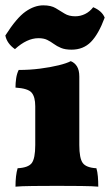

<svg xmlns="http://www.w3.org/2000/svg" viewBox="-25 -696 420 719"><path d="M33 3Q33 -18 35 -35.5Q37 -53 41 -66Q81 -68 94 -85.5Q107 -103 107 -153V-298Q107 -333 93.5 -349Q80 -365 33 -368Q33 -385 35.5 -402.5Q38 -420 45 -434Q86 -434 125 -439Q164 -444 194.5 -451.5Q225 -459 240 -467Q255 -461 263.5 -447Q272 -433 272 -409V-153Q272 -103 285 -85.5Q298 -68 336 -66Q340 -53 341.5 -35Q343 -17 343 3Q323 1 278.5 0.5Q234 0 188 0Q143 0 98 0.5Q53 1 33 3ZM243 -510Q219 -510 203.5 -516.5Q188 -523 176.5 -531.5Q165 -540 152 -546.5Q139 -553 119 -553Q76 -553 31 -512Q1 -533 -5 -563Q37 -629 70.5 -652.5Q104 -676 137 -676Q166 -676 183.5 -665.5Q201 -655 217 -645Q233 -635 257 -635Q276 -635 293.5 -643.5Q311 -652 324 -669Q357 -655 367 -630Q344 -568 315.5 -539Q287 -510 243 -510Z"/></svg>

Font: Vollkorn ExtraBold
Style: Regular
Weight: 800
Designer: Friedrich Althausen
Foundry: Friedrich Althausen
Version: Version 5.000; ttfautohint (v1.8.3)